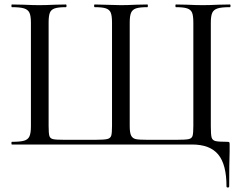

<svg xmlns="http://www.w3.org/2000/svg" viewBox="-20 -645 1087 857"><path d="M33 -12Q70 -12 87.5 -17Q105 -22 111.5 -36.5Q118 -51 118 -81V-544Q118 -574 111.5 -588Q105 -602 87.5 -607.5Q70 -613 33 -613Q31 -613 31 -619Q31 -625 33 -625L85 -624Q129 -622 155 -622Q182 -622 226 -624L274 -625Q277 -625 277 -619Q277 -613 274 -613Q240 -613 224 -607.5Q208 -602 202.5 -588Q197 -574 197 -544V-83Q197 -49 200.5 -38Q204 -27 216.5 -24Q229 -21 267 -21H406Q445 -21 459 -24.5Q473 -28 476.5 -39.5Q480 -51 480 -83V-544Q480 -574 474.5 -588Q469 -602 453 -607.5Q437 -613 403 -613Q400 -613 400 -619Q400 -625 403 -625Q496 -622 520 -622Q546 -622 588 -624L638 -625Q640 -625 640 -619Q640 -613 638 -613Q603 -613 587 -607.5Q571 -602 565 -588Q559 -574 559 -544V-82Q559 -52 565.5 -39.5Q572 -27 586.5 -24Q601 -21 638 -21H768Q808 -21 822 -24Q836 -27 839.5 -38.5Q843 -50 843 -83V-544Q843 -574 837.5 -588Q832 -602 815.5 -607.5Q799 -613 765 -613Q763 -613 763 -619Q763 -625 765 -625L814 -624Q858 -622 885 -622Q913 -622 955 -624L1006 -625Q1009 -625 1009 -619Q1009 -613 1006 -613Q969 -613 951.5 -607.5Q934 -602 927.5 -588Q921 -574 921 -544V-81Q921 -44 924.5 -31.5Q928 -19 941.5 -15.5Q955 -12 994 -12Q1002 -12 1003.5 -10Q1005 -8 1005 0V32Q1003 84 1003 187Q1003 192 997 192Q991 192 991 187Q991 89 954 44.5Q917 0 837 0H33Q31 0 31 -6Q31 -12 33 -12Z"/></svg>

Font: Cormorant SC Medium
Style: Regular
Weight: 500
Designer: Christian Thalmann (Catharsis Fonts)
Foundry: Catharsis Fonts
Version: Version 4.000